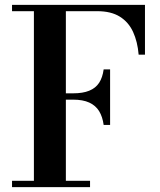

<svg xmlns="http://www.w3.org/2000/svg" viewBox="-20 -770 660 790"><path d="M406.5 -256Q402 -289.5 387.8 -312.8Q373.5 -336 347.2 -348Q321 -360 280.5 -360H215V-386H280.5Q321 -386 347.2 -396.8Q373.5 -407.5 387.8 -429.2Q402 -451 406.5 -484.5H433V-256ZM576.5 -750V-545H550.5Q546 -598.5 527.5 -638.8Q509 -679 473 -701.5Q437 -724 380 -724H251V-26H350.5V0H29.5V-26H119.5V-724H29.5V-750Z"/></svg>

Font: Bodoni Moda 9pt SemiBold
Style: Regular
Weight: 600
Designer: Owen Earl
Foundry: indestructible type
Version: Version 2.005